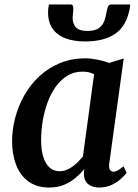

<svg xmlns="http://www.w3.org/2000/svg" viewBox="-20 -829 618 859"><path d="M469 -99.5Q466 -78 472.2 -69.2Q478.5 -60.5 488 -60.5Q496 -60.5 506.2 -66.2Q516.5 -72 532.5 -85L546.5 -56Q541.5 -48.5 525 -32.5Q508.5 -16.5 482.5 -3.2Q456.5 10 423.5 10Q394 10 375 -4.8Q356 -19.5 355 -51.5L357.5 -72.5Q340.5 -52.5 318.2 -33.5Q296 -14.5 266.8 -2.2Q237.5 10 200.5 10Q143.5 10 106.5 -17.8Q69.5 -45.5 51.8 -92.2Q34 -139 34 -196.5Q34 -249 48 -302Q62 -355 89 -402.8Q116 -450.5 156 -487.8Q196 -525 247.8 -546.5Q299.5 -568 362.5 -568Q388 -568 417.8 -561.8Q447.5 -555.5 468.5 -547.5L533.5 -567.5ZM401 -497Q389.5 -503 376.2 -505.8Q363 -508.5 349.5 -508.5Q311 -508.5 281.2 -490.2Q251.5 -472 229.2 -440.8Q207 -409.5 192.5 -369.8Q178 -330 171 -286.8Q164 -243.5 164 -202Q164 -157.5 174 -126.2Q184 -95 202.2 -79Q220.5 -63 245 -63Q262.5 -63 277.8 -69Q293 -75 306.2 -85Q319.5 -95 330.8 -106.5Q342 -118 351 -129ZM296 -809Q303.5 -809 305.8 -803.5Q308 -798 308 -789.5Q308 -779.5 306.5 -768.5Q305 -757.5 305 -748Q305 -722 320.2 -706.2Q335.5 -690.5 370 -690.5Q404.5 -690.5 422 -703Q439.5 -715.5 446.8 -735.5Q454 -755.5 457 -776.5Q459 -788.5 463 -798.8Q467 -809 477 -809H562Q562 -805.5 562 -802Q562 -798.5 561 -794.5Q547.5 -714.5 497 -679Q446.5 -643.5 361 -643.5Q311.5 -643.5 274.2 -657Q237 -670.5 216 -699.8Q195 -729 195 -774.5Q195 -783 196 -791.8Q197 -800.5 199 -809Z"/></svg>

Font: Merriweather SemiBold
Style: Italic
Weight: 600
Italic angle: -7.8°
Version: Version 2.101